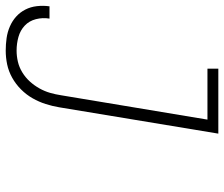

<svg xmlns="http://www.w3.org/2000/svg" viewBox="-107 -494 783 671"><g transform="rotate(90 284.5 -158.5)"><path d="M126 213Q104 213 82.5 210Q61 207 41.5 198.5Q22 190 7 176.5Q-8 163 -17.5 144.5Q-27 126 -29.5 104Q-32 82 -29 61Q-29 60 -29 60Q-29 60 -29 60H14Q14 60 14 60Q14 60 14 60Q14 60 14 60Q14 60 14 60Q10 84 16 107.5Q22 131 38.5 146.5Q55 162 78 168.5Q101 175 126 175Q145 175 164.5 170.5Q184 166 202 155Q220 144 234 128.5Q248 113 258 95Q268 77 273.5 58Q279 39 282 19L367 -492H189V-530H416L324 26Q320 50 312.5 73.5Q305 97 292.5 119Q280 141 261.5 159.5Q243 178 220.5 190.5Q198 203 174 208Q150 213 126 213Z"/></g></svg>

Font: Iosevka Slab XLtExObl
Style: Regular
Weight: 200
Width: 7
Italic angle: -9°
Monospace: yes
Designer: Belleve Invis
Foundry: Belleve Invis
Version: Version 11.1.1; ttfautohint (v1.8.3)